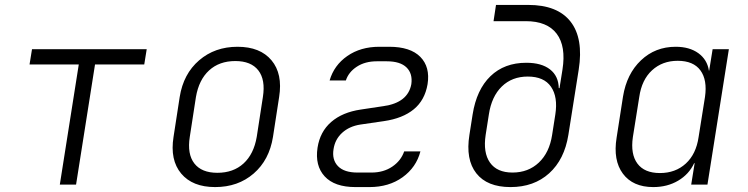

<svg xmlns="http://www.w3.org/2000/svg" viewBox="-20 -750 3040 780"><path d="M223 0 300 -488H100L110 -550H576L566 -488H366L289 0Z M854 10Q762 10 716 -45Q670 -100 685 -194L710 -356Q725 -450 789 -505Q853 -560 945 -560Q1037 -560 1083 -505Q1129 -450 1114 -356L1089 -194Q1074 -100 1010.5 -45Q947 10 854 10ZM863 -48Q928 -48 969.5 -86Q1011 -124 1023 -194L1048 -356Q1059 -426 1029.5 -464Q1000 -502 936 -502Q871 -502 829.5 -464Q788 -426 776 -356L751 -194Q740 -124 769.5 -86Q799 -48 863 -48Z M1481 10H1424Q1339 10 1299 -33.5Q1259 -77 1270 -150Q1280 -215 1325.5 -254.5Q1371 -294 1446 -305L1539 -319Q1637 -333 1651 -408Q1657 -451 1631.5 -476Q1606 -501 1551 -501H1511Q1463 -501 1429.5 -479Q1396 -457 1385 -423H1319Q1337 -485 1391 -522.5Q1445 -560 1521 -560H1561Q1647 -560 1687.5 -519Q1728 -478 1717 -408Q1706 -343 1661 -306Q1616 -269 1540 -258L1444 -244Q1399 -237 1370 -210.5Q1341 -184 1335 -144Q1328 -101 1353 -75Q1378 -49 1432 -49H1489Q1538 -49 1573.5 -73Q1609 -97 1622 -135H1688Q1671 -70 1615.5 -30Q1560 10 1481 10Z M2054 10Q1959 10 1915 -46Q1871 -102 1887 -202L1900 -285Q1916 -386 1972.5 -440.5Q2029 -495 2118 -495Q2180 -495 2214.5 -468Q2249 -441 2250 -392H2253L2265 -467Q2280 -562 2241.5 -613Q2203 -664 2116 -664H1985L1995 -730H2126Q2245 -730 2298 -662Q2351 -594 2331 -467L2289 -202Q2273 -102 2211 -46Q2149 10 2054 10ZM2062 -49Q2126 -49 2169 -89.5Q2212 -130 2223 -202L2236 -285Q2247 -356 2218.5 -397.5Q2190 -439 2124 -439Q2060 -439 2018.5 -398.5Q1977 -358 1966 -285L1953 -202Q1942 -130 1970.5 -89.5Q1999 -49 2062 -49Z M2634 10Q2551 10 2510.5 -44.5Q2470 -99 2485 -191L2511 -358Q2526 -450 2584 -505Q2642 -560 2725 -560Q2781 -560 2817 -534Q2853 -508 2860 -463H2861L2875 -550H2941L2854 0H2788L2802 -87H2800Q2779 -42 2735 -16Q2691 10 2634 10ZM2661 -47Q2724 -47 2766 -85.5Q2808 -124 2818 -193L2844 -356Q2854 -425 2825.5 -464Q2797 -503 2733 -503Q2671 -503 2629 -464.5Q2587 -426 2577 -356L2551 -193Q2541 -124 2569.5 -85.5Q2598 -47 2661 -47Z"/></svg>

Font: NKDuy Mono ExtraLight
Style: Italic
Weight: 200
Italic angle: -9°
Monospace: yes
Designer: NKDuy
Foundry: NKDuy
Version: Version 2.251; ttfautohint (v1.8.4.7-5d5b)